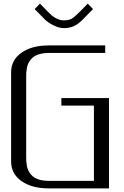

<svg xmlns="http://www.w3.org/2000/svg" viewBox="-20 -1043 686 1063"><path d="M495.1 -992.7 437.5 -934.1Q412.1 -908.7 387.9 -897.9Q363.8 -887.2 333.5 -887.2Q307.6 -887.2 276.9 -902.3Q246.1 -917.5 228.5 -935.1L171.9 -992.7L201.2 -1022.9L245.1 -978Q258.3 -964.4 268.8 -955.6Q279.3 -946.8 297.1 -938.5Q314.9 -930.2 333.5 -930.2Q360.8 -930.2 377.4 -939.9Q394 -949.7 421.9 -978L465.8 -1022.9ZM562.5 -791.5V-750H250Q225.1 -750 205.1 -745.1Q185.1 -740.2 172.4 -732.7Q159.7 -725.1 150.4 -713.4Q141.1 -701.7 136.2 -691.2Q131.3 -680.7 128.7 -666Q126 -651.4 125.5 -641.6Q125 -631.8 125 -618.7V-172.9Q125 -159.7 125.5 -149.9Q126 -140.1 128.7 -125.5Q131.3 -110.8 136.2 -100.3Q141.1 -89.8 150.4 -78.1Q159.7 -66.4 172.4 -58.8Q185.1 -51.3 205.1 -46.4Q225.1 -41.5 250 -41.5H500V-458.5H319.8V-500H583.5V0H250Q156.2 0 98.9 -40.3Q41.5 -80.6 41.5 -149.9V-641.6Q41.5 -710.9 98.9 -751.2Q156.2 -791.5 250 -791.5Z"/></svg>

Font: Gputeks
Style: Regular
Weight: 500
Version: Version 0.9